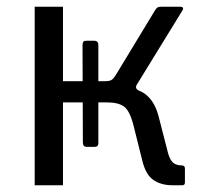

<svg xmlns="http://www.w3.org/2000/svg" viewBox="-20 -550 603 570"><path d="M238 -114Q226 -114 226 -127L225 -416Q225 -423 227.5 -426Q230 -429 236 -429H260Q272 -429 272 -416V-125Q272 -114 261 -114ZM83 0V-530H167V-309H313L336 -291Q388 -290 414 -268.5Q440 -247 451 -204L479 -95Q485 -74 494.5 -66.5Q504 -59 519 -59Q529 -59 529 -50V-8Q529 -4 527 -2Q525 0 521 0H492Q458 0 435 -16Q412 -32 402 -75L377 -175Q366 -220 349 -233Q332 -246 298 -246H167V0ZM292 -276V-309Q307 -309 313 -314Q319 -319 326 -331L440 -519Q443 -524 446.5 -527Q450 -530 458 -530H516Q521 -530 523 -527Q525 -524 521 -518L387 -300Q383 -294 384 -289.5Q385 -285 392 -281Z"/></svg>

Font: Libre Franklin
Style: Regular
Weight: 400
Designer: Pablo Impallari, Rodrigo Fuenzalida, Nhung Nguyen
Foundry: Impallari Type
Version: Version 3.000